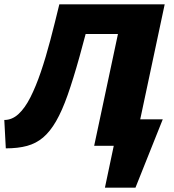

<svg xmlns="http://www.w3.org/2000/svg" viewBox="-30 -678 807 893"><path d="M565 0V-123H727L647 0ZM458 195 525 -123H727L600 195ZM-3 12 -10 -120Q26 -120 56 -147.5Q86 -175 111.5 -225.5Q137 -276 160 -343.5Q183 -411 204 -491Q225 -571 246 -658H404Q369 -519 340 -415Q311 -311 285 -237Q259 -163 231 -114.5Q203 -66 170.5 -38.5Q138 -11 96 0.5Q54 12 -3 12ZM408 0 548 -658H736L596 0ZM310 -520 327 -658H641L612 -520Z"/></svg>

Font: Ysabeau Office Black
Style: Italic
Weight: 900
Italic angle: -12°
Designer: Christian Thalmann (Catharsis Fonts)
Version: Version 2.001;gftools[0.9.30]; featfreeze: tnum,lnum,ss02